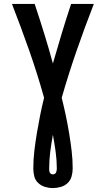

<svg xmlns="http://www.w3.org/2000/svg" viewBox="-20 -755 540 980"><path d="M250 205Q270 205 290.5 199Q311 193 325.5 179Q340 165 345.5 145Q351 125 351 105Q351 59 345.5 13.5Q340 -32 332.5 -77Q325 -122 315.5 -167Q306 -212 295 -256Q330 -378 371.5 -497.5Q413 -617 459 -735H343Q318 -660 295 -584Q272 -508 250 -431Q229 -508 205.5 -584Q182 -660 157 -735H41Q87 -617 129 -497.5Q171 -378 205 -256Q194 -212 185 -167Q176 -122 168.5 -77Q161 -32 155.5 13.5Q150 59 150 105Q150 125 155 145Q160 165 175 179Q190 193 210 199Q230 205 250 205ZM250 135Q245 135 240.5 132.5Q236 130 234 125.5Q232 121 231.5 116Q231 111 231 106Q231 63 236.5 19.5Q242 -24 250 -67Q258 -24 264 19.5Q270 63 270 106Q270 111 269 116Q268 121 266 125.5Q264 130 259.5 132.5Q255 135 250 135Z"/></svg>

Font: Iosevka SS09
Style: Bold
Weight: 700
Monospace: yes
Designer: Belleve Invis
Foundry: Belleve Invis
Version: Version 5.2.1; ttfautohint (v1.8.3)